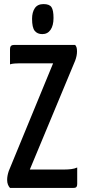

<svg xmlns="http://www.w3.org/2000/svg" viewBox="-20 -920 419 940"><path d="M29 0Q23 -6 19 -16Q15 -26 15 -39Q15 -50 17 -60.5Q19 -71 23 -83L240 -610H75Q64 -610 51 -609Q38 -608 29 -605V-680Q29 -700 48 -700H348Q353 -694 355 -687Q357 -680 357 -668Q357 -647 348 -623L126 -90H294Q312 -90 328.5 -92Q345 -94 358 -100V-19Q358 -10 354.5 -5Q351 0 339 0ZM187 -753Q163 -753 150 -769Q137 -785 137 -828Q137 -860 150.5 -880Q164 -900 193 -900Q222 -900 232 -885Q242 -870 242 -832Q242 -795 227.5 -774Q213 -753 187 -753Z"/></svg>

Font: Yanone Kaffeesatz SemiBold
Style: Regular
Weight: 600
Designer: Yanone (Cyrillic: Daniel Pouzeot, Huerta Tipografica, and Cyreal)
Foundry: Yanone
Version: Version 2.003